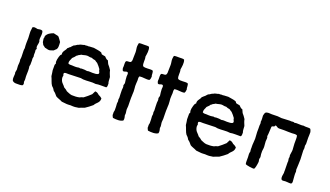

<svg xmlns="http://www.w3.org/2000/svg" viewBox="-58 -965 2330 1354"><g transform="rotate(20 1107.0 -287.5)"><path d="M137 -16C139 -20 140 -23 140 -30C140 -34 136 -39 137 -44C141 -60 136 -76 137 -91C138 -110 139 -140 135 -157C138 -166 139 -176 138 -186C138 -193 139 -206 137 -216C139 -220 138 -228 140 -233C135 -244 141 -263 137 -277C136 -284 141 -286 142 -291C130 -305 143 -327 142 -345C139 -347 141 -352 138 -354C136 -371 141 -389 140 -403C140 -410 139 -418 135 -424C126 -430 110 -426 99 -424C87 -426 75 -431 64 -425C59 -422 61 -415 60 -410C55 -388 60 -366 60 -342C59 -316 58 -290 61 -266C55 -243 64 -204 58 -181C62 -165 59 -149 58 -134C58 -124 60 -115 60 -105L56 -83C56 -80 58 -76 58 -72C58 -53 53 -38 60 -22C67 -14 78 -10 94 -11C110 -11 126 -10 137 -16ZM268 -331C285 -341 282 -368 280 -392C271 -404 264 -417 253 -427C242 -430 229 -432 217 -435C195 -427 175 -417 165 -395C166 -386 164 -380 162 -373C165 -367 164 -356 167 -348C170 -343 174 -337 176 -331C183 -328 187 -322 194 -318C205 -317 216 -311 228 -312C239 -313 248 -319 258 -321C261 -324 264 -328 268 -331Z M695 -203C702 -208 701 -221 701 -233C695 -245 697 -265 695 -280C689 -295 682 -309 679 -326C670 -340 662 -351 652 -362C649 -370 644 -378 641 -386C627 -388 622 -399 613 -406C602 -408 598 -408 587 -411C581 -414 582 -423 573 -424C558 -430 537 -431 518 -435C502 -433 491 -435 477 -432C466 -435 460 -429 449 -432C438 -426 420 -427 411 -419C397 -416 391 -405 378 -402C373 -395 366 -391 362 -384C354 -381 351 -373 343 -369C338 -349 316 -338 321 -313C313 -309 310 -300 307 -290L302 -269C300 -258 300 -249 304 -239C303 -233 298 -232 299 -224V-187C302 -174 303 -159 305 -145C315 -125 321 -98 332 -83C335 -79 337 -78 340 -75C347 -69 351 -61 356 -53C368 -46 376 -34 386 -23C400 -14 419 -10 435 -1C448 -1 461 3 474 3C483 4 492 2 502 2C512 2 521 4 529 3C542 3 552 -1 562 -1C574 -7 588 -11 602 -16C620 -27 637 -41 654 -55C665 -78 692 -84 690 -118C682 -125 674 -131 663 -135C655 -142 647 -150 632 -150L619 -124C603 -109 587 -95 569 -82C558 -80 550 -76 542 -72C525 -68 506 -67 485 -68C469 -70 458 -77 444 -82C436 -89 428 -96 417 -101C407 -116 393 -125 387 -138C381 -152 378 -166 383 -176C381 -183 377 -190 381 -197C391 -203 403 -199 414 -200C444 -202 474 -201 505 -203C512 -203 516 -200 523 -200C555 -198 587 -205 617 -200C638 -205 671 -202 695 -203ZM614 -282C615 -278 611 -279 613 -274C602 -266 585 -266 569 -266C554 -266 540 -269 529 -265C517 -268 503 -268 487 -268C484 -268 480 -266 477 -266C473 -266 471 -268 468 -268C460 -267 453 -265 446 -265C436 -264 426 -266 416 -266C406 -266 394 -264 386 -271C384 -292 394 -300 398 -315C406 -324 415 -329 420 -340C425 -341 428 -345 431 -348C436 -352 445 -354 450 -359C465 -360 478 -367 493 -367C504 -367 515 -362 528 -364C536 -360 545 -357 556 -356C562 -351 569 -347 576 -343C587 -332 597 -320 606 -307C606 -296 612 -291 614 -282Z M963 -356C969 -362 970 -373 971 -384C965 -396 971 -419 961 -427C939 -432 908 -422 889 -432C878 -450 888 -479 881 -501C884 -520 891 -554 881 -575C872 -579 859 -577 845 -577C831 -577 817 -578 805 -575C804 -568 801 -560 801 -551C800 -538 805 -523 805 -507C805 -493 804 -480 804 -466C804 -454 806 -438 796 -430C785 -425 773 -430 763 -424C757 -413 761 -396 760 -384C760 -375 758 -373 760 -365C763 -361 762 -352 769 -351C779 -348 790 -361 802 -354C808 -346 804 -335 804 -326C804 -309 807 -293 809 -276C807 -269 806 -263 804 -258C809 -247 806 -235 805 -224C804 -205 807 -185 807 -165C807 -161 805 -156 805 -153C805 -148 807 -143 807 -138C807 -133 805 -128 805 -123C806 -105 808 -88 807 -71C807 -66 804 -61 804 -57C803 -50 806 -43 804 -36C807 -30 809 -22 813 -17C838 -13 872 -12 889 -25C893 -38 889 -52 886 -63C890 -79 884 -93 884 -107C884 -115 886 -124 886 -132C886 -158 884 -187 886 -213V-220C886 -228 887 -234 887 -241C887 -255 885 -269 884 -282C884 -297 885 -310 886 -324C886 -335 883 -346 889 -356C913 -360 940 -351 963 -356Z M1226 -356C1232 -362 1233 -373 1234 -384C1228 -396 1234 -419 1224 -427C1202 -432 1171 -422 1152 -432C1141 -450 1151 -479 1144 -501C1147 -520 1154 -554 1144 -575C1135 -579 1122 -577 1108 -577C1094 -577 1080 -578 1068 -575C1067 -568 1064 -560 1064 -551C1063 -538 1068 -523 1068 -507C1068 -493 1067 -480 1067 -466C1067 -454 1069 -438 1059 -430C1048 -425 1036 -430 1026 -424C1020 -413 1024 -396 1023 -384C1023 -375 1021 -373 1023 -365C1026 -361 1025 -352 1032 -351C1042 -348 1053 -361 1065 -354C1071 -346 1067 -335 1067 -326C1067 -309 1070 -293 1072 -276C1070 -269 1069 -263 1067 -258C1072 -247 1069 -235 1068 -224C1067 -205 1070 -185 1070 -165C1070 -161 1068 -156 1068 -153C1068 -148 1070 -143 1070 -138C1070 -133 1068 -128 1068 -123C1069 -105 1071 -88 1070 -71C1070 -66 1067 -61 1067 -57C1066 -50 1069 -43 1067 -36C1070 -30 1072 -22 1076 -17C1101 -13 1135 -12 1152 -25C1156 -38 1152 -52 1149 -63C1153 -79 1147 -93 1147 -107C1147 -115 1149 -124 1149 -132C1149 -158 1147 -187 1149 -213V-220C1149 -228 1150 -234 1150 -241C1150 -255 1148 -269 1147 -282C1147 -297 1148 -310 1149 -324C1149 -335 1146 -346 1152 -356C1176 -360 1203 -351 1226 -356Z M1704 -203C1711 -208 1710 -221 1710 -233C1704 -245 1706 -265 1704 -280C1698 -295 1691 -309 1688 -326C1679 -340 1671 -351 1661 -362C1658 -370 1653 -378 1650 -386C1636 -388 1631 -399 1622 -406C1611 -408 1607 -408 1596 -411C1590 -414 1591 -423 1582 -424C1567 -430 1546 -431 1527 -435C1511 -433 1500 -435 1486 -432C1475 -435 1469 -429 1458 -432C1447 -426 1429 -427 1420 -419C1406 -416 1400 -405 1387 -402C1382 -395 1375 -391 1371 -384C1363 -381 1360 -373 1352 -369C1347 -349 1325 -338 1330 -313C1322 -309 1319 -300 1316 -290L1311 -269C1309 -258 1309 -249 1313 -239C1312 -233 1307 -232 1308 -224V-187C1311 -174 1312 -159 1314 -145C1324 -125 1330 -98 1341 -83C1344 -79 1346 -78 1349 -75C1356 -69 1360 -61 1365 -53C1377 -46 1385 -34 1395 -23C1409 -14 1428 -10 1444 -1C1457 -1 1470 3 1483 3C1492 4 1501 2 1511 2C1521 2 1530 4 1538 3C1551 3 1561 -1 1571 -1C1583 -7 1597 -11 1611 -16C1629 -27 1646 -41 1663 -55C1674 -78 1701 -84 1699 -118C1691 -125 1683 -131 1672 -135C1664 -142 1656 -150 1641 -150L1628 -124C1612 -109 1596 -95 1578 -82C1567 -80 1559 -76 1551 -72C1534 -68 1515 -67 1494 -68C1478 -70 1467 -77 1453 -82C1445 -89 1437 -96 1426 -101C1416 -116 1402 -125 1396 -138C1390 -152 1387 -166 1392 -176C1390 -183 1386 -190 1390 -197C1400 -203 1412 -199 1423 -200C1453 -202 1483 -201 1514 -203C1521 -203 1525 -200 1532 -200C1564 -198 1596 -205 1626 -200C1647 -205 1680 -202 1704 -203ZM1623 -282C1624 -278 1620 -279 1622 -274C1611 -266 1594 -266 1578 -266C1563 -266 1549 -269 1538 -265C1526 -268 1512 -268 1496 -268C1493 -268 1489 -266 1486 -266C1482 -266 1480 -268 1477 -268C1469 -267 1462 -265 1455 -265C1445 -264 1435 -266 1425 -266C1415 -266 1403 -264 1395 -271C1393 -292 1403 -300 1407 -315C1415 -324 1424 -329 1429 -340C1434 -341 1437 -345 1440 -348C1445 -352 1454 -354 1459 -359C1474 -360 1487 -367 1502 -367C1513 -367 1524 -362 1537 -364C1545 -360 1554 -357 1565 -356C1571 -351 1578 -347 1585 -343C1596 -332 1606 -320 1615 -307C1615 -296 1621 -291 1623 -282Z M2152 -11C2161 -18 2159 -27 2158 -39C2157 -59 2153 -84 2156 -102C2156 -107 2153 -111 2153 -116C2154 -143 2156 -169 2156 -195C2156 -217 2153 -238 2153 -260C2153 -265 2155 -272 2155 -277C2155 -284 2153 -290 2153 -296C2154 -302 2156 -306 2156 -312C2157 -327 2154 -341 2155 -356C2155 -370 2157 -384 2156 -399C2153 -407 2152 -417 2145 -422C2130 -425 2111 -421 2095 -425C2075 -420 2044 -428 2029 -422C2020 -428 2011 -424 2003 -424C2000 -424 1997 -425 1994 -425C1973 -425 1952 -422 1931 -422C1921 -422 1911 -425 1901 -425C1887 -426 1873 -423 1858 -424C1842 -425 1824 -428 1811 -419C1806 -413 1804 -403 1802 -394C1803 -380 1805 -360 1802 -347C1807 -339 1803 -329 1803 -320C1804 -303 1803 -286 1803 -271C1803 -255 1806 -238 1806 -222C1806 -201 1802 -180 1803 -161C1804 -155 1803 -152 1803 -150C1803 -141 1803 -133 1805 -124C1799 -111 1803 -96 1803 -82C1804 -65 1801 -47 1805 -31C1815 -24 1862 -18 1870 -20C1877 -22 1883 -55 1885 -77L1882 -96C1882 -103 1886 -107 1885 -115C1883 -128 1881 -142 1882 -157C1882 -165 1885 -173 1885 -181C1886 -197 1882 -213 1882 -230C1882 -244 1887 -257 1880 -268C1884 -291 1883 -319 1885 -340C1887 -346 1894 -346 1899 -348C1908 -348 1904 -359 1912 -359C1920 -357 1925 -350 1934 -348C1945 -346 1963 -349 1972 -348H1980C2000 -348 2019 -346 2037 -347C2051 -347 2065 -352 2076 -343C2080 -323 2077 -303 2078 -284C2078 -268 2081 -253 2081 -238C2081 -224 2077 -211 2076 -197C2076 -193 2077 -189 2078 -184C2078 -180 2076 -176 2076 -172C2076 -165 2079 -159 2079 -153C2079 -148 2077 -143 2078 -138C2078 -120 2079 -102 2079 -85C2079 -78 2078 -71 2079 -64C2076 -48 2072 -31 2078 -16C2083 -15 2085 -9 2093 -11C2115 -15 2134 -9 2152 -11Z"/></g></svg>

Font: FuturaRener
Style: Regular
Weight: 400
Designer: BSozoo
Foundry: BSozoo
Version: Version 1.0